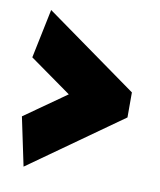

<svg xmlns="http://www.w3.org/2000/svg" viewBox="-64 -557 511 612"><g transform="rotate(10 191.0 -251.5)"><path d="M53 -505 352 -291V-210L53 2L20 -155L155 -250L20 -346Z"/></g></svg>

Font: Palanquin Dark
Style: Bold
Weight: 700
Designer: Pria Ravichandran
Version: Version 1.000